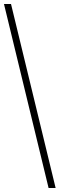

<svg xmlns="http://www.w3.org/2000/svg" viewBox="-20 -828 300 968"><path d="M225 120 0 -808H35.5L260.5 120Z"/></svg>

Font: Encode Sans SC Condensed Thin Thin
Style: Regular
Weight: 250
Version: Version 3.002